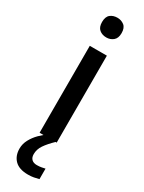

<svg xmlns="http://www.w3.org/2000/svg" viewBox="-252 -774 775 1031"><g transform="rotate(30 136.0 -259.0)"><path d="M137 -744Q161 -744 179 -730Q197 -716 197 -683Q197 -651 179 -636.5Q161 -622 137 -622Q111 -622 93.5 -636.5Q76 -651 76 -683Q76 -716 93.5 -730Q111 -744 137 -744ZM189 -539V0H83V-539ZM113 115Q113 136 124.5 147Q136 158 156 158Q173 158 185.5 155.5Q198 153 207 151V216Q192 220 176.5 223Q161 226 141 226Q86 226 59 199Q32 172 32 127Q32 98 46.5 71Q61 44 83.5 21.5Q106 -1 129 -16L182 0Q149 32 131 58.5Q113 85 113 115Z"/></g></svg>

Font: Noto Sans Sinhala Medium
Style: Regular
Weight: 500
Designer: Jelle Bosma - Monotype Design Team
Foundry: Monotype Imaging Inc.
Version: Version 2.006; ttfautohint (v1.8.4.7-5d5b)